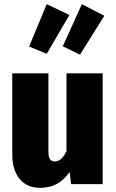

<svg xmlns="http://www.w3.org/2000/svg" viewBox="-20 -886 557 924"><path d="M474 0H322L315 -59Q264 18 174 18Q109 18 74 -25.5Q39 -69 39 -143V-533H213V-157Q213 -131 220.5 -120Q228 -109 244 -109Q276 -109 300 -158V-533H474ZM205 -866 314 -814 205 -627 120 -662ZM374 -866 482 -810 365 -623 282 -663Z"/></svg>

Font: Fira Sans Condensed ExtraBold
Style: Regular
Weight: 800
Width: 3
Designer: Carrois Corporate & Edenspiekermann AG
Foundry: Carrois Corporate GbR & Edenspiekermann AG
Version: Version 4.203